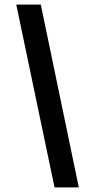

<svg xmlns="http://www.w3.org/2000/svg" viewBox="-20 -763 425 838"><path d="M218 55 51 -743H158L324 55Z"/></svg>

Font: Azeri Sans SemiBold
Style: Italic
Weight: 600
Designer: Hector Gatti & Omnibus-Type (original fonts) / Cristiano Sobral (main changes and remastering)
Foundry: Omnibus-Type
Version: Version 0.07;August 21, 2020;FontCreator 13.0.0.2681 64-bit;